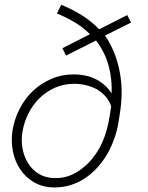

<svg xmlns="http://www.w3.org/2000/svg" viewBox="-20 -783 627 812"><path d="M488.3 -467.8Q481.4 -511.2 465.8 -552.7Q450.2 -594.2 424.3 -632.8L534.2 -687.5L518.1 -719.2L399.4 -659.2Q365.2 -694.3 324.7 -719.5Q284.2 -744.6 238.8 -762.7L220.7 -726.1Q259.8 -710 295.4 -689Q331.1 -668 360.4 -638.2L243.7 -579.1L259.3 -547.9L386.2 -611.8Q423.3 -563 439 -506.3Q454.6 -449.7 452.1 -388.2Q439 -408.2 421.9 -423.3Q404.8 -438.5 384.8 -448.2Q364.3 -458.5 341.6 -463.4Q318.8 -468.3 295.4 -468.3Q242.7 -468.8 198 -449.7Q153.3 -430.7 118.7 -397.9Q84.5 -365.2 62 -320.8Q39.6 -276.4 32.2 -226.6Q26.4 -182.6 35.2 -140.4Q43.9 -98.1 66.9 -64.9Q89.4 -31.7 125.5 -11.2Q161.6 9.3 209.5 9.8Q247.6 9.8 281.2 -1.2Q314.9 -12.2 343.3 -31.7Q370.6 -50.8 393.3 -76.2Q416 -101.6 433.6 -131.3Q451.2 -162.6 463.4 -196.8Q475.6 -231 481 -265.6L486.8 -302.7Q493.7 -344.7 494.4 -386.2Q495.1 -427.7 488.3 -467.8ZM332.5 -74.7Q308.1 -54.2 278.3 -41.7Q248.5 -29.3 212.4 -29.8Q172.9 -30.3 144.3 -47.6Q115.7 -64.9 98.6 -93.3Q81.1 -121.6 75 -156.5Q68.8 -191.4 75.2 -226.6Q82 -267.6 100.8 -304.4Q119.6 -341.3 148.4 -369.1Q176.8 -396.5 213.9 -412.6Q251 -428.7 294.4 -428.7Q318.8 -428.7 343 -422.9Q367.2 -417 388.7 -405.8Q409.7 -393.6 425.8 -375.7Q441.9 -357.9 450.2 -333.5L445.8 -303.7L439 -265.6Q433.6 -238.3 424.3 -210.9Q415 -183.6 401.4 -158.2Q387.7 -133.8 370.6 -112.5Q353.5 -91.3 332.5 -74.7Z"/></svg>

Font: Roboto Mono ExtraLight
Style: Italic
Weight: 250
Italic angle: -10°
Monospace: yes
Designer: Google
Version: Version 3.000